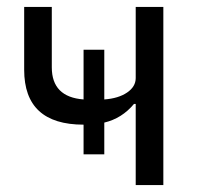

<svg xmlns="http://www.w3.org/2000/svg" viewBox="-20 -536 578 556"><path d="M373 0V-235H368Q333 -193 282 -181V-89H222V-175Q50 -175 50 -334V-516H130V-341Q130 -255 222 -248V-392H282V-248Q323 -251 348 -268Q373 -285 373 -310V-516H453V0Z"/></svg>

Font: Aneliza
Style: Regular
Weight: 400
Designer: Mike Abbink, Paul van der Laan, Pieter van Rosmalen
Foundry: Bold Monday
Version: Version 3.0